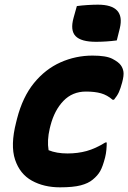

<svg xmlns="http://www.w3.org/2000/svg" viewBox="-20 -790 549 822"><path d="M376 -552Q435 -552 461.5 -538Q488 -524 497 -511Q506 -499 508.5 -483Q511 -467 503 -437Q496 -411 489 -395.5Q482 -380 468 -363H462Q439 -383 412.5 -390.5Q386 -398 348 -398Q290 -398 251.5 -358Q213 -318 196 -252L193 -240Q181 -189 188 -147Q222 -133 269 -133Q313 -133 351 -143.5Q389 -154 431 -180H437Q437 -166 435.5 -149Q434 -132 430 -116Q420 -77 409 -57.5Q398 -38 377 -21Q358 -5 325.5 3.5Q293 12 237 12Q168 12 116.5 -16.5Q65 -45 44.5 -106.5Q24 -168 49 -266L53 -282Q77 -375 125.5 -434.5Q174 -494 239 -523Q304 -552 376 -552ZM309 -764Q331 -767 355.5 -768.5Q380 -770 399 -770Q517 -770 493 -669L480 -617Q458 -614 434.5 -612.5Q411 -611 391 -611Q327 -611 303.5 -635.5Q280 -660 295 -714Z"/></svg>

Font: Recursive Sn Csl St XBd
Style: Italic
Weight: 800
Italic angle: -15°
Version: Version 1.079;hotconv 1.0.112;makeotfexe 2.5.65598; ttfautoh